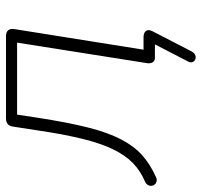

<svg xmlns="http://www.w3.org/2000/svg" viewBox="-46 -488 657 624"><g transform="rotate(-90 282.0 -175.5)"><path d="M492 -6 427 120Q423 127 417.5 130Q412 133 406.5 132.5Q401 132 397 128.5Q393 125 392 119.5Q391 114 395 107L459 -17V0H407Q397 0 392.5 -6.5Q388 -13 389 -24L456 -448H222L212 -382Q197 -285 180.5 -219Q164 -153 141.5 -110Q119 -67 89.5 -41Q60 -15 20 3Q12 7 5.5 5.5Q-1 4 -5 -0.5Q-9 -5 -9.5 -11Q-10 -17 -7 -22.5Q-4 -28 4 -32Q39 -47 64 -71Q89 -95 108.5 -134.5Q128 -174 143 -234.5Q158 -295 171 -383L183 -461Q186 -484 210 -484H477Q490 -484 496 -477Q502 -470 500 -457L430 -18L424 -37H474Q488 -37 494 -29Q500 -21 492 -6Z"/></g></svg>

Font: Nunito Variable Extra Light
Style: Italic
Weight: 200
Italic angle: -9°
Designer: Vernon Adams
Foundry: Vernon Adams
Version: Version 3.602